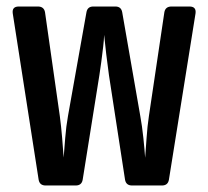

<svg xmlns="http://www.w3.org/2000/svg" viewBox="-20 -570 640 590"><path d="M120.3 0Q101.7 0 98.7 -18L19.2 -528.6Q16.2 -550 37.8 -550H96.4Q115.4 -550 118.4 -532L163.8 -213.5Q168 -182.1 171 -146Q174 -109.8 175.6 -85.8Q177.6 -109.8 180.4 -146Q183.2 -182.1 188.9 -213.5L245.6 -532Q248.6 -550 266.6 -550H334.6Q352.6 -550 355.6 -532L411.1 -213.5Q416.8 -182.1 420.6 -145.7Q424.4 -109.2 426 -85.2Q428 -109.2 430.4 -145.7Q432.8 -182.1 437.6 -213.5L485 -532Q488 -550 507 -550H562.2Q583.8 -550 580.8 -528.6L499.1 -18Q496.1 0 477.5 0H385.8Q367.2 0 364.2 -18L314.8 -339Q310.8 -367.6 306.4 -404.1Q302 -440.6 300 -462.8Q299.6 -448.3 297 -426Q294.4 -403.7 291.4 -380.9Q288.4 -358 285.4 -339L234.1 -18Q231.1 0 212.5 0Z"/></svg>

Font: Pitagon Sans Mono
Style: Regular
Weight: 400
Monospace: yes
Designer: Travis Tran
Foundry: Pitagon
Version: Version 1.001;gftools[0.9.26]